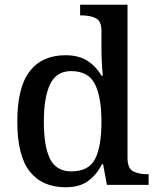

<svg xmlns="http://www.w3.org/2000/svg" viewBox="-20 -780 664 810"><path d="M257 10Q158 10 105.5 -56.5Q53 -123 53 -267Q53 -412 105.5 -479.5Q158 -547 256 -547Q313 -547 349.5 -523Q386 -499 408 -461H414Q411 -486 409.5 -518Q408 -550 408 -574V-649Q408 -692 383.5 -703.5Q359 -715 326 -715H318V-760H518V-114Q518 -69 542.5 -57Q567 -45 600 -45H607V0H431L415 -87H410Q387 -42 351 -16Q315 10 257 10ZM281 -57Q354 -57 381 -109Q408 -161 408 -268Q408 -370 380.5 -425Q353 -480 280 -480Q218 -480 191.5 -425Q165 -370 165 -267Q165 -161 191.5 -109Q218 -57 281 -57Z"/></svg>

Font: Noto Serif Hentaigana Medium
Style: Regular
Weight: 500
Designer: Kazuhiro Yamada
Foundry: nipponia
Version: Version 1.000; ttfautohint (v1.8.4.7-5d5b)